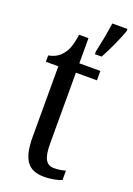

<svg xmlns="http://www.w3.org/2000/svg" viewBox="-148 -816 612 883"><g transform="rotate(20 158.0 -375.0)"><path d="M215 -613V-600H248C271 -642 302 -708 316 -750V-760H242C235 -711 225 -658 215 -613ZM187 10C226 10 256 2 273 -5V-51C255 -46 239 -43 217 -43C178 -43 162 -72 162 -144V-490H265V-536H162V-659H116C108 -603 98 -580 82 -560C66 -539 46 -527 15 -521V-490H76V-145C76 -30 112 10 187 10Z"/></g></svg>

Font: Noto Serif Lao ExtCond
Style: Regular
Weight: 400
Width: 2
Designer: Monotype Design Team
Foundry: Monotype Imaging Inc.
Version: Version 2.004